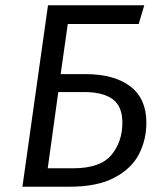

<svg xmlns="http://www.w3.org/2000/svg" viewBox="-20 -708 611 728"><path d="M535 -243Q535 -179 507.5 -124.5Q480 -70 415 -35Q350 0 244 0H65L162 -688H527L506 -617H237L210 -427H303Q413 -427 474 -380.5Q535 -334 535 -243ZM444 -243Q444 -305 407 -332Q370 -359 299 -359H201L161 -70H258Q360 -70 402 -120Q444 -170 444 -243Z"/></svg>

Font: FiraGO Book
Style: Italic
Weight: 350
Italic angle: -8°
Designer: bBox Type GmbH
Foundry: bBox Type GmbH
Version: Version 1.001